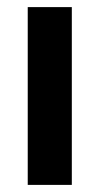

<svg xmlns="http://www.w3.org/2000/svg" viewBox="-20 -520 280 540"><path d="M58 0V-500H182V0Z"/></svg>

Font: Cabin VF Beta
Style: Regular
Weight: 400
Designer: Pablo Impallari
Foundry: Pablo Impallari. http://www.impallari.com Igino Marini. http://www.ikern.com
Version: Version 2.200